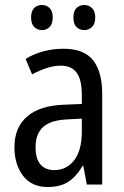

<svg xmlns="http://www.w3.org/2000/svg" viewBox="-20 -742 500 772"><path d="M236 -546Q318 -546 354.5 -499.5Q391 -453 391 -363V0H329L315 -75H312Q287 -32 254.5 -11Q222 10 172 10Q107 10 72.5 -35.5Q38 -81 38 -150Q38 -229 89 -273.5Q140 -318 239 -321L309 -324V-359Q309 -422 288 -450Q267 -478 225 -478Q197 -478 168 -468.5Q139 -459 109 -443L83 -505Q115 -525 154 -535.5Q193 -546 236 -546ZM252 -262Q183 -259 153 -231Q123 -203 123 -151Q123 -103 143 -80.5Q163 -58 198 -58Q248 -58 278.5 -98Q309 -138 309 -213V-265ZM105 -672Q105 -698 117.5 -710Q130 -722 149 -722Q167 -722 179.5 -709.5Q192 -697 192 -672Q192 -646 179.5 -633.5Q167 -621 149 -621Q130 -621 117.5 -633.5Q105 -646 105 -672ZM275 -672Q275 -698 288 -710Q301 -722 319 -722Q337 -722 350 -709.5Q363 -697 363 -672Q363 -646 350 -633.5Q337 -621 319 -621Q300 -621 287.5 -633.5Q275 -646 275 -672Z"/></svg>

Font: Noto Sans Hebrew Condensed
Style: Regular
Weight: 400
Width: 3
Designer: Monotype Design Team
Foundry: Monotype Imaging Inc.
Version: Version 2.004; ttfautohint (v1.8.4.7-5d5b)